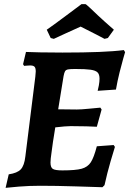

<svg xmlns="http://www.w3.org/2000/svg" viewBox="-20 -894 622 924"><path d="M280 -74Q344 -74 373 -82Q402 -90 417 -113Q432 -136 446 -190L527 -196L533 -187Q528 -172 512 -117Q496 -62 483 -3L473 7Q443 6 345.5 3Q248 0 174 0Q121 0 71 4Q21 8 7 10L22 -55Q63 -61 80 -79Q97 -97 102 -141L150 -525L152 -550Q152 -567 146 -573Q140 -579 125 -579Q116 -579 107.5 -578Q99 -577 96 -577L91 -585L105 -644Q122 -643 172.5 -642Q223 -641 281 -641Q486 -641 576 -653L582 -643Q580 -636 573 -612Q566 -588 555.5 -546Q545 -504 538 -463L450 -457Q452 -463 455.5 -482Q459 -501 459 -515Q459 -536 449.5 -545.5Q440 -555 416 -558.5Q392 -562 342 -562Q318 -562 307.5 -560Q297 -558 293 -551Q289 -544 286 -528L260 -368L350 -367Q370 -367 410 -371Q450 -375 463 -376L469 -367L446 -284Q433 -285 396.5 -286Q360 -287 320 -287Q297 -287 246 -281Q235 -211 235 -212Q233 -194 228 -160.5Q223 -127 223 -112Q223 -88 234.5 -81Q246 -74 280 -74ZM372 -874H391Q392 -876 417 -852.5Q442 -829 450 -821Q481 -792 528 -751L499 -711L483 -707L445 -727Q373 -764 368 -766Q356 -761 293 -732L239 -707L224 -711L205 -751Q230 -768 291 -813.5Q352 -859 372 -874Z"/></svg>

Font: Alegreya SC
Style: Bold Italic
Weight: 700
Italic angle: -7°
Designer: Juan Pablo del Peral
Foundry: Huerta Tipografica
Version: Version 2.007; ttfautohint (v1.6)